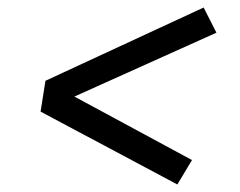

<svg xmlns="http://www.w3.org/2000/svg" viewBox="-20 -596 640 511"><path d="M452 -105 88 -299 101 -381 522 -576 556 -509 178 -339 491 -170Z"/></svg>

Font: Iosevka Curly Slab ExObl
Style: Regular
Weight: 400
Width: 7
Italic angle: -9°
Monospace: yes
Designer: Belleve Invis
Foundry: Belleve Invis
Version: Version 11.1.0; ttfautohint (v1.8.3)